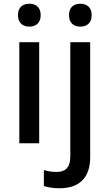

<svg xmlns="http://www.w3.org/2000/svg" viewBox="-20 -764 584 1024"><path d="M137 -744C103 -744 76 -727 76 -683C76 -640 103 -622 137 -622C169 -622 197 -640 197 -683C197 -727 169 -744 137 -744ZM348 -683C348 -640 375 -622 409 -622C441 -622 469 -640 469 -683C469 -727 441 -744 409 -744C375 -744 348 -727 348 -683ZM189 -539H83V0H189ZM297 240C413 240 461 174 461 74V-539H355V69C355 135 324 153 281 153C255 153 235 149 214 143V228C234 235 263 240 297 240Z"/></svg>

Font: Noto Sans Bassa Vah Medium
Style: Regular
Weight: 500
Designer: Monotype Design Team
Foundry: Monotype Imaging Inc.
Version: Version 2.002